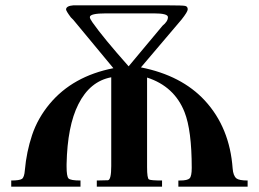

<svg xmlns="http://www.w3.org/2000/svg" viewBox="-20 -698 968 718"><path d="M906 0H647V-23Q650 -23 653 -23Q681 -23 689 -31Q697 -39 697 -70Q697 -211 670 -279Q632 -375 530 -408V-73Q530 -31 537 -27Q544 -23 586 -23V0H342V-23L384 -24Q396 -26 396 -77V-409Q316 -394 273 -308Q232 -227 229 -84Q229 -79 229 -75Q229 -39 236 -31Q243 -23 281 -23V0H22V-23Q53 -23 62 -29Q71 -35 73 -62Q79 -130 100 -193Q121 -256 166 -310Q252 -413 404 -443L254 -624L245 -633Q227 -657 227 -663Q228 -676 254 -678H297H609Q662 -678 672 -676Q682 -674 682 -663Q682 -654 659 -625L507 -446Q659 -416 746 -322Q839 -221 850 -68Q852 -41 864 -31Q874 -23 906 -23ZM608 -634Q608 -648 555 -648H377Q316 -648 316 -634Q316 -628 326 -614Q366 -557 461 -450L588 -602Q608 -618 608 -634Z"/></svg>

Font: Triodion Unicode
Style: Normal
Weight: 400
Version: Version 1.1